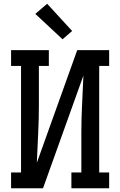

<svg xmlns="http://www.w3.org/2000/svg" viewBox="-20 -1002 640 1022"><path d="M39 0V-84H92V-651H39V-735H240V-651H187V-441Q187 -364 183 -287.5Q179 -211 176 -135L391 -735H561V-651H508V-84H561V0H360V-84H413V-294Q413 -371 417 -447.5Q421 -524 424 -600L209 0ZM313 -793 168 -928 231 -982 364 -837Z"/></svg>

Font: Iosevka Etoile Medium
Style: Regular
Weight: 500
Designer: Belleve Invis
Foundry: Belleve Invis
Version: Version 22.1.2; ttfautohint (v1.8.4)